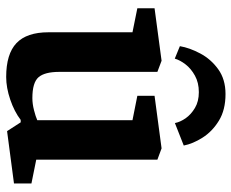

<svg xmlns="http://www.w3.org/2000/svg" viewBox="-86 -674 771 640"><g transform="rotate(90 300.0 -353.5)"><path d="M293 -719.2Q346 -719.2 381.9 -697.1Q417.9 -675 438.4 -642.5Q458.9 -610 464.6 -580L389.7 -550.5Q386.3 -568.1 373.7 -586.3Q361 -604.4 339.3 -617.3Q317.7 -630.3 286.6 -630.3Q255.1 -630.3 231.7 -617.3Q208.3 -604.4 194.2 -586.1Q180 -567.7 174.9 -550.1L133.4 -567.1Q138.9 -599.7 157.8 -635.1Q176.6 -670.6 210.3 -694.9Q243.9 -719.2 293 -719.2ZM236.2 11.9Q159.3 11.9 123.2 -22.4Q87.1 -56.7 87.1 -129V-409.1L7 -425.3V-482.7L182 -506.1L219.1 -492.1V-165.3Q219.1 -116.6 236.9 -96Q254.7 -75.4 306.5 -75.4Q325.9 -75.4 347 -80.9Q368.2 -86.3 380.1 -91.7V-409.1L298.9 -425.3V-482.7L474 -506.1L511.8 -492.1V-88.3L591 -72.3V-14.1L416.6 8.9L387.2 -36.6L379.1 -36.4Q351.6 -15.3 311.7 -1.7Q271.7 11.9 236.2 11.9Z"/></g></svg>

Font: Faustina Light
Style: Regular
Weight: 300
Designer: Alfonso Garcia
Foundry: http://www.omnibus-type.com
Version: Version 1.200